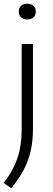

<svg xmlns="http://www.w3.org/2000/svg" viewBox="-30 -777 284 1028"><path d="M30 231 -10.5 202.5Q23 159.5 44.5 115.2Q66 71 76 22.2Q86 -26.5 86 -84V-541.5H146.5V-87.5Q146.5 -24 134.5 29.8Q122.5 83.5 96.8 132.5Q71 181.5 30 231ZM116 -673Q94.5 -673 82.5 -684.2Q70.5 -695.5 70.5 -714.5Q70.5 -734.5 82.5 -745.8Q94.5 -757 116 -757Q137.5 -757 149.5 -745.8Q161.5 -734.5 161.5 -714.5Q161.5 -695.5 149.5 -684.2Q137.5 -673 116 -673Z"/></svg>

Font: Encode Sans SemiExpanded Light
Style: Regular
Weight: 300
Width: 6
Designer: Multiple Designers
Foundry: Impallari Type
Version: Version 3.002